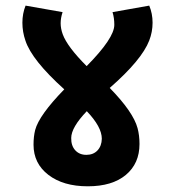

<svg xmlns="http://www.w3.org/2000/svg" viewBox="-20 -652 611 674"><path d="M230 -167.5Q229.5 -140.6 244.1 -124.5Q258.8 -108.4 283.2 -108.4Q307.6 -108.4 322.3 -124Q336.9 -139.6 337.4 -165Q337.4 -206.5 284.7 -261.7Q230 -204.6 230 -167.5ZM284.2 -419.9Q381.3 -518.1 381.3 -564.9Q381.3 -589.4 375 -609.4L503.9 -632.3Q515.6 -604.5 515.6 -572.3Q515.6 -540 503.9 -509.8Q477.5 -441.4 365.2 -343.3Q447.8 -258.8 462.9 -202.1Q469.7 -176.8 469.7 -146.5Q469.7 -78.1 421.9 -38.1Q374 2 288.1 2Q202.1 2 149.9 -38.1Q97.7 -78.1 97.7 -144Q97.7 -172.9 103.5 -195.8Q117.2 -247.6 205.6 -338.4Q91.8 -440.9 69.3 -509.3Q58.6 -540 58.6 -572.3Q58.6 -604.5 69.8 -632.3L199.7 -609.4Q192.9 -588.9 192.9 -570.3Q192.9 -551.8 200.2 -531.7Q216.3 -487.8 284.2 -419.9Z"/></svg>

Font: NotoSans-Bold
Style: Bold
Weight: 700
Designer: Monotype Design team
Foundry: Monotype Imaging Inc.
Version: Version 1.04